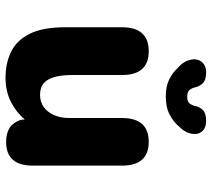

<svg xmlns="http://www.w3.org/2000/svg" viewBox="-54 -664 728 659"><g transform="rotate(90 309.5 -334.0)"><path d="M155.5 -481Q237 -481 237 -389V-218.5Q237 -163.5 252.8 -135.8Q268.5 -108 305 -108Q330 -108 347.5 -121Q365 -134 374.8 -156.5Q384.5 -179 384.5 -207V-389Q384.5 -481 466.5 -481Q548 -481 548 -389V-83Q548 8.5 466.5 8.5Q407 8.5 391 -41.5L389.5 -55.5Q365 -26 328.8 -7.8Q292.5 10.5 247 10.5Q196 10.5 156.8 -8.8Q117.5 -28 95.2 -73Q73 -118 73 -194.5V-389Q73 -481 155.5 -481ZM394.5 -678Q416 -678 427.8 -667Q439.5 -656 439.5 -638Q439.5 -627 434 -613.5Q428.5 -600 415 -586.5Q399.5 -567 373.8 -553.2Q348 -539.5 310.5 -539.5Q276.5 -539.5 252.8 -551Q229 -562.5 213.5 -580Q197 -593.5 190 -608.8Q183 -624 183 -637Q183 -655 195.2 -666.5Q207.5 -678 227.5 -678Q254 -678 265 -666.8Q276 -655.5 279 -641.5Q281 -631 287.5 -622Q294 -613 311.5 -613Q329 -613 335.2 -622Q341.5 -631 343.5 -641Q346 -655.5 357.2 -666.8Q368.5 -678 394.5 -678Z"/></g></svg>

Font: Sono ExtraLight Monospace
Style: Bold
Weight: 700
Version: Version 2.112